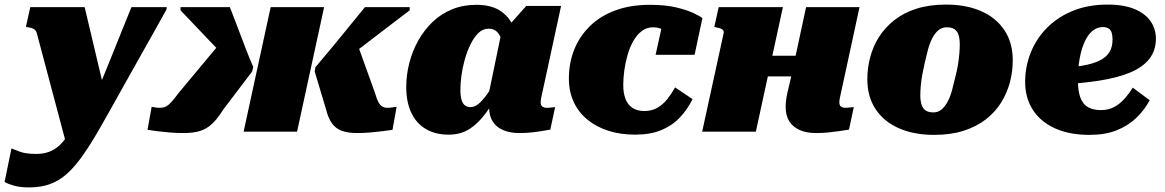

<svg xmlns="http://www.w3.org/2000/svg" viewBox="-63 -574 5079 837"><path d="M235 88 312 -5 401 -142 306 -543H69L50 -457L60 -455Q73 -453 80.5 -449.5Q88 -446 91.5 -441.5Q95 -437 97 -431ZM336 -114 256 -32Q243 -2 227.5 22Q212 46 192.5 63Q173 80 149 88.5Q125 97 94 97Q49 97 23 87Q-3 77 -13 73L-43 219Q-31 227 -3.5 235Q24 243 65 243Q115 243 155 228.5Q195 214 229.5 183Q264 152 299 102Q334 52 374 -18Q399 -61 426 -110Q453 -159 482.5 -211Q512 -263 542 -317Q572 -371 603 -425.5Q634 -480 663 -533L664 -543H510Q488 -489 466.5 -435.5Q445 -382 423.5 -328.5Q402 -275 380 -221.5Q358 -168 336 -114Z M1572 -168 1494 -385 1419 -298Q1468 -334 1520 -374Q1572 -414 1624 -453.5Q1676 -493 1723 -529V-543H1528Q1496 -504 1459.5 -459Q1423 -414 1385.5 -368.5Q1348 -323 1312 -281L1309 -262L1359 -95Q1368 -59 1384 -36.5Q1400 -14 1426.5 -4Q1453 6 1493 6Q1523 6 1551 3.5Q1579 1 1603.5 -2Q1628 -5 1648 -8L1666 -108Q1660 -108 1648.5 -106Q1637 -104 1626 -104Q1614 -104 1604 -109.5Q1594 -115 1586.5 -129Q1579 -143 1572 -168ZM999 0H1232L1350 -543H1117ZM716 -169Q696 -142 683 -128Q670 -114 659 -109Q648 -104 632 -104Q621 -104 612 -106Q603 -108 598 -108L580 -8Q599 -5 623 -2Q647 1 675.5 3.5Q704 6 738 6Q780 6 809 -3Q838 -12 861.5 -34Q885 -56 910 -96L1036 -262L1041 -282Q1023 -323 1005.5 -369Q988 -415 971 -460Q954 -505 939 -543H724V-529Q748 -504 776 -474.5Q804 -445 833 -414.5Q862 -384 891 -354Q920 -324 947 -298L896 -385Z M2199 -317 2140 -338Q2134 -370 2126 -395Q2118 -420 2104.5 -434.5Q2091 -449 2067 -449Q2042 -449 2022.5 -430Q2003 -411 1988 -380.5Q1973 -350 1963 -314Q1953 -278 1948.5 -244Q1944 -210 1944 -184Q1944 -156 1949 -139Q1954 -122 1964 -114.5Q1974 -107 1988 -107Q2006 -107 2023 -121Q2040 -135 2061 -164Q2082 -193 2110 -237L2128 -198Q2090 -129 2056 -82.5Q2022 -36 1983.5 -11.5Q1945 13 1892 13Q1835 13 1793.5 -11.5Q1752 -36 1730 -82.5Q1708 -129 1708 -194Q1708 -248 1721.5 -300Q1735 -352 1760.5 -397.5Q1786 -443 1823 -478.5Q1860 -514 1908 -533.5Q1956 -553 2014 -553Q2082 -553 2123 -523.5Q2164 -494 2182 -441.5Q2200 -389 2199 -317ZM2383 -548 2315 -234Q2309 -204 2304 -183.5Q2299 -163 2296.5 -149.5Q2294 -136 2294 -128Q2294 -115 2301.5 -109.5Q2309 -104 2321 -104Q2333 -104 2342 -105.5Q2351 -107 2357 -107L2336 -9Q2319 -6 2297.5 -2.5Q2276 1 2252 3.5Q2228 6 2201 6Q2160 6 2130 -7Q2100 -20 2084.5 -45Q2069 -70 2069 -108Q2069 -114 2069 -120Q2069 -126 2069 -136L2059 -124L2122 -428L2135 -440L2231 -548Z M2746 -90Q2779 -90 2803.5 -104.5Q2828 -119 2846.5 -142.5Q2865 -166 2880 -193L2956 -142Q2934 -97 2901 -62Q2868 -27 2820.5 -7Q2773 13 2706 13Q2643 13 2590.5 -3.5Q2538 -20 2499 -51.5Q2460 -83 2438.5 -128.5Q2417 -174 2417 -232Q2417 -299 2440 -357Q2463 -415 2508 -459.5Q2553 -504 2619 -528.5Q2685 -553 2771 -553Q2837 -553 2883.5 -542Q2930 -531 2959 -517.5Q2988 -504 2999 -495L2965 -335H2795L2830 -494Q2845 -493 2852 -483Q2859 -473 2859.5 -460.5Q2860 -448 2856.5 -437Q2853 -426 2847 -423Q2842 -433 2833 -440Q2824 -447 2812 -451Q2800 -455 2784 -455Q2756 -455 2734.5 -438.5Q2713 -422 2697.5 -394.5Q2682 -367 2672.5 -333.5Q2663 -300 2658.5 -266.5Q2654 -233 2654 -204Q2654 -169 2663.5 -143.5Q2673 -118 2693.5 -104Q2714 -90 2746 -90Z M3176 -241H3482L3503 -331H3197ZM2998 0H3232L3350 -543H3070L3051 -457L3062 -454Q3073 -452 3080 -449Q3087 -446 3090 -441.5Q3093 -437 3092 -431ZM3596 -128Q3596 -136 3598.5 -148.5Q3601 -161 3605.5 -180.5Q3610 -200 3615 -224L3684 -543H3451L3382 -222Q3375 -194 3370.5 -174Q3366 -154 3364 -138.5Q3362 -123 3362 -108Q3362 -70 3378 -45Q3394 -20 3423.5 -7Q3453 6 3494 6Q3522 6 3547.5 3.5Q3573 1 3596 -2.5Q3619 -6 3638 -9L3659 -107Q3655 -107 3649.5 -106.5Q3644 -106 3638 -105Q3632 -104 3624 -104Q3610 -104 3603 -109.5Q3596 -115 3596 -128Z M4102 -240Q4109 -266 4113 -291Q4117 -316 4119 -339Q4121 -362 4121 -381Q4121 -404 4116 -420.5Q4111 -437 4099 -446Q4087 -455 4064 -455Q4043 -455 4028 -442.5Q4013 -430 4001.5 -408Q3990 -386 3982.5 -358Q3975 -330 3968 -299Q3962 -273 3957.5 -248Q3953 -223 3951 -200.5Q3949 -178 3949 -158Q3949 -136 3954 -119Q3959 -102 3971.5 -93Q3984 -84 4006 -84Q4027 -84 4042 -97Q4057 -110 4068.5 -131.5Q4080 -153 4087.5 -181.5Q4095 -210 4102 -240ZM3718 -229Q3718 -277 3730.5 -324.5Q3743 -372 3769 -413Q3795 -454 3835.5 -486Q3876 -518 3932 -536Q3988 -554 4061 -554Q4149 -554 4214 -525.5Q4279 -497 4315.5 -442.5Q4352 -388 4352 -311Q4352 -262 4339.5 -215Q4327 -168 4301 -126.5Q4275 -85 4234.5 -53.5Q4194 -22 4138 -4Q4082 14 4009 14Q3922 14 3856.5 -14.5Q3791 -43 3754.5 -97.5Q3718 -152 3718 -229Z M4687 14Q4598 14 4535 -15Q4472 -44 4439 -96Q4406 -148 4406 -217Q4406 -284 4430.5 -345Q4455 -406 4501.5 -453Q4548 -500 4614.5 -527Q4681 -554 4765 -554Q4837 -554 4884 -534Q4931 -514 4953.5 -480.5Q4976 -447 4976 -405Q4976 -354 4947.5 -317.5Q4919 -281 4864 -258Q4809 -235 4729.5 -222.5Q4650 -210 4547 -205L4550 -278Q4610 -280 4654.5 -287.5Q4699 -295 4728.5 -309Q4758 -323 4772.5 -345.5Q4787 -368 4787 -402Q4787 -420 4783 -432Q4779 -444 4769.5 -450Q4760 -456 4745 -456Q4719 -456 4699 -439Q4679 -422 4665 -391Q4651 -360 4643.5 -318Q4636 -276 4636 -226Q4636 -177 4647 -148Q4658 -119 4680.5 -106.5Q4703 -94 4736 -94Q4769 -94 4794 -107.5Q4819 -121 4839 -143.5Q4859 -166 4875 -192L4949 -137Q4926 -94 4890.5 -60Q4855 -26 4805 -6Q4755 14 4687 14Z"/></svg>

Font: Roboto Serif Black
Style: Italic
Weight: 900
Italic angle: -10°
Version: Version 1.008